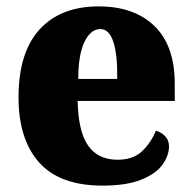

<svg xmlns="http://www.w3.org/2000/svg" viewBox="-20 -571 602 601"><path d="M301 10Q167 10 102.5 -62.5Q38 -135 38 -266Q38 -407 104 -479Q170 -551 289 -551Q400 -551 463.5 -489.5Q527 -428 527 -309V-255H223Q225 -159 256 -115Q287 -71 348 -71Q396 -71 424 -97Q452 -123 468 -162Q485 -157 497 -144.5Q509 -132 509 -113Q509 -84 488.5 -55.5Q468 -27 422 -8.5Q376 10 301 10ZM347 -324Q348 -399 335 -439.5Q322 -480 294 -480Q264 -480 244.5 -440Q225 -400 225 -324Z"/></svg>

Font: Noto Serif Thai SemiCondensed Black
Style: Regular
Weight: 900
Width: 4
Designer: Monotype Design Team
Foundry: Monotype Imaging Inc.
Version: Version 2.002; ttfautohint (v1.8.4.7-5d5b)